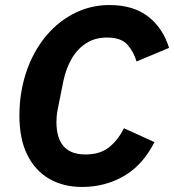

<svg xmlns="http://www.w3.org/2000/svg" viewBox="-20 -730 691 762"><path d="M306 12Q232 12 176 -20Q120 -52 88.5 -115Q57 -178 57 -272Q57 -300 59.5 -326.5Q62 -353 67 -378Q81 -450 112.5 -511Q144 -572 190 -616.5Q236 -661 293 -685.5Q350 -710 415 -710Q508 -710 567 -665Q626 -620 651 -540L522 -486Q510 -526 485 -553.5Q460 -581 404 -581Q358 -581 323 -559Q288 -537 265 -498Q242 -459 231 -406L209 -296Q206 -281 205 -268.5Q204 -256 204 -246Q204 -182 232.5 -149.5Q261 -117 319 -117Q378 -117 413.5 -146Q449 -175 472 -221L593 -166Q547 -75 472 -31.5Q397 12 306 12Z"/></svg>

Font: IBM Plex Sans
Style: Italic
Weight: 400
Italic angle: -11.31°
Designer: Mike Abbink, Paul van der Laan, Pieter van Rosmalen
Foundry: Bold Monday
Version: Version 3.201